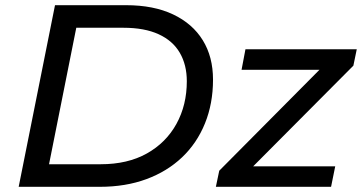

<svg xmlns="http://www.w3.org/2000/svg" viewBox="-20 -720 1395 740"><path d="M52 0 192 -700H466Q572 -700 647 -664.5Q722 -629 761.5 -565Q801 -501 801 -413Q801 -321 770 -244.5Q739 -168 681.5 -113.5Q624 -59 544 -29.5Q464 0 365 0ZM169 -87H368Q472 -87 546 -128.5Q620 -170 660 -242.5Q700 -315 700 -407Q700 -470 673 -516.5Q646 -563 591.5 -588Q537 -613 456 -613H274ZM812 0 825 -62 1244 -484 1263 -451H911L926 -530H1355L1342 -467L923 -46L903 -79H1272L1256 0Z"/></svg>

Font: Montserrat Thin Medium
Style: Italic
Weight: 500
Italic angle: -11.3°
Version: Version 9.000